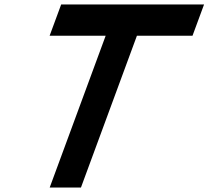

<svg xmlns="http://www.w3.org/2000/svg" viewBox="-20 -790 934 860"><path d="M645 -770H824H894L842.3 -630H772.3H593.3L368.4 -20L342.6 50H202.6L228.4 -20L453.3 -630H272.3H202.3L254 -770H324H505Z"/></svg>

Font: Nordica Plus
Style: NordicaClassicRgObl
Weight: 500
Version: Version 1.01